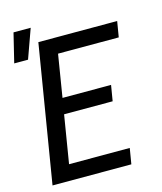

<svg xmlns="http://www.w3.org/2000/svg" viewBox="-120 -905 840 993"><g transform="rotate(-15 300.0 -408.5)"><path d="M37 0 158 -735H580L566 -651H241L204 -424H464L450 -340H190L148 -84H473L459 0ZM9 -661 47 -817H139L83 -661Z"/></g></svg>

Font: Iosevka Custom Medium
Style: Italic
Weight: 500
Italic angle: -9°
Designer: Belleve Invis
Foundry: Belleve Invis
Version: Version 27.0.1